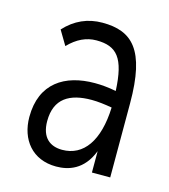

<svg xmlns="http://www.w3.org/2000/svg" viewBox="-80 -532 535 608"><g transform="rotate(15 187.5 -228.0)"><path d="M158 11C198 11 247 -3 273 -70V0H333V-243C333 -419 280 -467 183 -467C135 -467 94 -449 60 -412L88 -365C116 -394 146 -408 179 -408C246 -408 274 -376 279 -269C253 -274 230 -276 209 -276C111 -276 36 -230 36 -119C36 -45 80 11 158 11ZM94 -121C94 -195 141 -222 213 -222C234 -222 257 -219 280 -215C276 -105 233 -45 163 -45C124 -45 94 -66 94 -121Z"/></g></svg>

Font: Inconsolata Condensed
Style: Regular
Weight: 400
Width: 3
Monospace: yes
Designer: Raph Levien, Cyreal, Brenton Simpson
Foundry: Raph Levien, Cyreal, Google
Version: Version 3.100